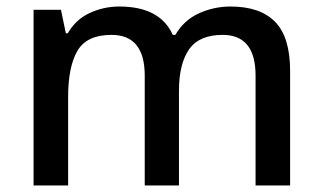

<svg xmlns="http://www.w3.org/2000/svg" viewBox="-20 -569 989 589"><path d="M687 -549Q778 -549 824 -502Q870 -455 870 -351V0H764V-337Q764 -462 663 -462Q591 -462 560 -417.5Q529 -373 529 -290V0H424V-337Q424 -462 322 -462Q246 -462 217.5 -413Q189 -364 189 -272V0H83V-539H167L182 -467H188Q212 -509 255 -529Q298 -549 346 -549Q471 -549 510 -462H518Q544 -507 590 -528Q636 -549 687 -549Z"/></svg>

Font: Noto Sans Sinhala UI Medium
Style: Regular
Weight: 500
Designer: Jelle Bosma - Monotype Design Team
Foundry: Monotype Imaging Inc.
Version: Version 2.006; ttfautohint (v1.8.4.7-5d5b)